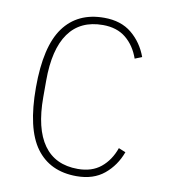

<svg xmlns="http://www.w3.org/2000/svg" viewBox="-81 -780 763 862"><g transform="rotate(10 300.0 -349.0)"><path d="M325 12Q204 12 140.5 -74.5Q77 -161 77 -349Q77 -536 140.5 -623Q204 -710 325 -710Q402 -710 451 -669.5Q500 -629 523 -566L491 -553Q471 -610 430 -643.5Q389 -677 325 -677Q222 -677 169.5 -603.5Q117 -530 117 -387V-311Q117 -168 169.5 -94.5Q222 -21 325 -21Q389 -21 430 -54.5Q471 -88 491 -145L523 -132Q500 -69 451 -28.5Q402 12 325 12Z"/></g></svg>

Font: IBM Plex Mono ExtraLight
Style: Regular
Weight: 200
Monospace: yes
Designer: Mike Abbink, Paul van der Laan, Pieter van Rosmalen
Foundry: Bold Monday
Version: Version 2.3